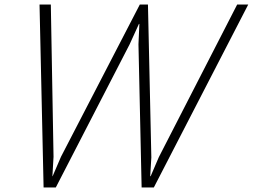

<svg xmlns="http://www.w3.org/2000/svg" viewBox="-20 -830 1119 850"><path d="M1079 -810 661 0H607L593 -634L597 -724H595L554 -634L227 0H173L155 -810H205L217 -136L212 -50H213L250 -136L599 -810H635L650 -133L645 -50H647L683 -134L1030 -810Z"/></svg>

Font: TypoPRO Sinkin Sans
Style: 200 X Light Italic
Weight: 200
Italic angle: -112°
Designer: Keith Bates
Foundry: K-Type
Version: Sinkin Sans (version 1.0)  by Keith Bates   •   © 2014   www